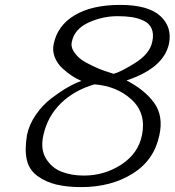

<svg xmlns="http://www.w3.org/2000/svg" viewBox="-20 -746 712 783"><path d="M443 -445Q472 -452 531.5 -489.5Q591 -527 601 -576Q608 -608 598 -630Q588 -652 564 -662.5Q540 -673 515.5 -676.5Q491 -680 459 -680Q398 -680 341 -654Q284 -628 273 -576Q268 -556 280.5 -536.5Q293 -517 310.5 -504Q328 -491 358 -477Q388 -463 403.5 -458Q419 -453 443 -445ZM365 -402Q283 -378 228.5 -325Q174 -272 157 -195Q144 -138 167.5 -99.5Q191 -61 231.5 -45.5Q272 -30 322 -30Q406 -30 475 -75Q544 -120 559 -195Q577 -284 517 -339.5Q457 -395 365 -402ZM312 -416Q293 -424 274.5 -436Q256 -448 235 -467Q214 -486 203.5 -512.5Q193 -539 199 -567Q215 -643 285.5 -684.5Q356 -726 470 -726Q584 -726 633.5 -681Q683 -636 669 -567Q647 -468 496 -418Q571 -379 609 -326Q647 -273 630 -195Q609 -93 521 -38Q433 17 311 17Q253 17 209.5 6.5Q166 -4 132.5 -28.5Q99 -53 89.5 -93.5Q80 -134 90 -195Q99 -239 126.5 -278.5Q154 -318 189.5 -345Q225 -372 255.5 -389.5Q286 -407 312 -416Z"/></svg>

Font: Afta sans
Style: Italic
Weight: 400
Italic angle: -12°
Designer: par.qink
Foundry: Oriol Esparraguera Font
Version: Version 1.000